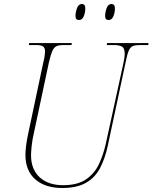

<svg xmlns="http://www.w3.org/2000/svg" viewBox="-20 -929 762 959"><path d="M291 10Q206 10 156.5 -33Q107 -76 107 -156Q107 -174 110.5 -202.5Q114 -231 122 -267L196 -616Q201 -635 203 -649.5Q205 -664 205 -672Q205 -690 195 -697Q185 -704 161 -704H124L126 -714H339L337 -704H297Q274 -704 261.5 -698Q249 -692 241 -673.5Q233 -655 224 -616L150 -268Q141 -229 138 -199Q135 -169 135 -154Q135 -83 178 -43.5Q221 -4 295 -4Q367 -4 409.5 -33Q452 -62 474 -109Q496 -156 508 -209L597 -616Q603 -644 603 -660Q603 -689 588.5 -696.5Q574 -704 549 -704H513L515 -714H722L720 -704H679Q656 -704 643.5 -699Q631 -694 623 -675.5Q615 -657 607 -616L519 -204Q505 -138 480 -90Q455 -42 409.5 -16Q364 10 291 10ZM522 -829Q515 -829 510 -833Q505 -837 505 -850Q505 -867 512.5 -888Q520 -909 537 -909Q545 -909 549.5 -904Q554 -899 554 -886Q554 -867 546.5 -848Q539 -829 522 -829ZM374 -829Q367 -829 362 -833Q357 -837 357 -850Q357 -867 364.5 -888Q372 -909 389 -909Q406 -909 406 -887Q406 -867 398.5 -848Q391 -829 374 -829Z"/></svg>

Font: Noto Serif Display SemiCondensed Thin
Style: Italic
Weight: 100
Width: 4
Italic angle: -12°
Designer: Monotype Design Team
Foundry: Monotype Imaging Inc.
Version: Version 2.009